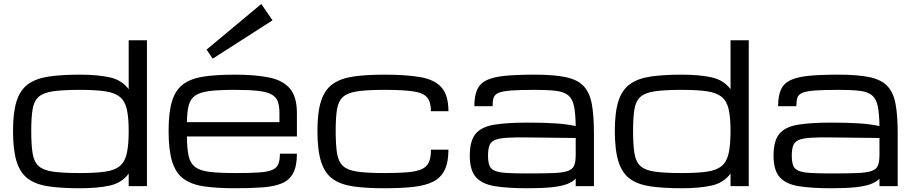

<svg xmlns="http://www.w3.org/2000/svg" viewBox="-20 -957 4695 987"><path d="M391.1 10.7Q296.9 10.7 231 1.2Q165 -8.3 124.5 -37.8Q84 -67.4 65.4 -126.5Q46.9 -185.5 46.9 -284.2Q46.9 -379.9 65.4 -437.5Q84 -495.1 124.5 -524.4Q165 -553.7 231 -563.5Q296.9 -573.2 391.1 -573.2Q481.4 -573.2 543.7 -559.6Q606 -545.9 641.6 -498.5V-750H735.4V0H641.6V-64.5Q606 -16.6 543.7 -2.9Q481.4 10.7 391.1 10.7ZM641.6 -284.2Q641.6 -354 631.8 -396Q622.1 -438 595.7 -459.2Q569.3 -480.5 520 -487.8Q470.7 -495.1 391.1 -495.1Q304.2 -495.1 253.4 -487.8Q202.6 -480.5 178.7 -459.2Q154.8 -438 147.7 -396Q140.6 -354 140.6 -284.2Q140.6 -211.9 147.7 -168.5Q154.8 -125 178.7 -103.3Q202.6 -81.5 253.4 -74.5Q304.2 -67.4 391.1 -67.4Q470.7 -67.4 520 -74.5Q569.3 -81.5 595.7 -103.3Q622.1 -125 631.8 -168.5Q641.6 -211.9 641.6 -284.2Z M1506.3 -167Q1506.3 -104 1487.5 -67.9Q1468.8 -31.7 1430.2 -15.1Q1391.6 1.5 1331.8 6.1Q1272 10.7 1189.5 10.7Q1095.2 10.7 1029.5 1.2Q963.9 -8.3 923.6 -37.8Q883.3 -67.4 865 -126.5Q846.7 -185.5 846.7 -284.2Q846.7 -379.9 864.5 -437.5Q882.3 -495.1 922.4 -524.4Q962.4 -553.7 1027.6 -563.5Q1092.8 -573.2 1187 -573.2Q1294.9 -573.2 1365.7 -558.1Q1436.5 -543 1471.4 -500.5Q1506.3 -458 1506.3 -376V-255.4H940.9Q941.4 -192.9 949.7 -155.3Q958 -117.7 982.9 -98.6Q1007.8 -79.6 1057.4 -73.5Q1106.9 -67.4 1189.5 -67.4Q1263.7 -67.4 1309.3 -70.3Q1355 -73.2 1378.7 -83.3Q1402.3 -93.3 1410.6 -113.3Q1418.9 -133.3 1418.9 -167ZM1187 -495.1Q1107.4 -495.1 1058.8 -489.3Q1010.3 -483.4 984.9 -466.6Q959.5 -449.7 950.4 -416.5Q941.4 -383.3 940.9 -329.1H1416.5V-376Q1416.5 -411.1 1408.4 -434.3Q1400.4 -457.5 1377 -470.9Q1353.5 -484.4 1307.9 -489.7Q1262.2 -495.1 1187 -495.1ZM1073.2 -655.3 1042 -702.1 1323.2 -936.5 1380.9 -852.5Z M1956.1 10.7Q1861.8 10.7 1795.9 1.2Q1730 -8.3 1689.5 -37.8Q1648.9 -67.4 1630.4 -126.5Q1611.8 -185.5 1611.8 -284.2Q1611.8 -379.9 1630.4 -437.5Q1648.9 -495.1 1689.5 -524.4Q1730 -553.7 1795.9 -563.5Q1861.8 -573.2 1956.1 -573.2Q2068.8 -573.2 2141.8 -560.3Q2214.8 -547.4 2250 -507.3Q2285.2 -467.3 2285.2 -385.3H2195.3Q2195.3 -432.6 2175.8 -456.1Q2156.2 -479.5 2104.5 -487.3Q2052.7 -495.1 1956.1 -495.1Q1869.1 -495.1 1818.4 -487.8Q1767.6 -480.5 1743.7 -459.2Q1719.7 -438 1712.6 -396Q1705.6 -354 1705.6 -284.2Q1705.6 -211.9 1712.6 -168.5Q1719.7 -125 1743.7 -103.3Q1767.6 -81.5 1818.4 -74.5Q1869.1 -67.4 1956.1 -67.4Q2029.8 -67.4 2076.7 -71.5Q2123.5 -75.7 2149.4 -88.1Q2175.3 -100.6 2185.3 -124.3Q2195.3 -147.9 2195.3 -187.5H2285.2Q2285.2 -122.1 2265.6 -82.5Q2246.1 -43 2206.1 -22.9Q2166 -2.9 2103.8 3.9Q2041.5 10.7 1956.1 10.7Z M2691.4 10.7Q2590.3 10.7 2524.7 0.2Q2459 -10.3 2427 -45.9Q2395 -81.5 2395 -156.7Q2395 -233.4 2425 -269.3Q2455.1 -305.2 2520.3 -315.9Q2585.4 -326.7 2691.4 -326.7Q2777.3 -326.7 2835.4 -322.8Q2893.6 -318.8 2939.5 -309.1Q2938.5 -374 2930.7 -411.4Q2922.9 -448.7 2901.4 -466.8Q2879.9 -484.9 2838.6 -490Q2797.4 -495.1 2729 -495.1Q2650.9 -495.1 2606.7 -491.7Q2562.5 -488.3 2542.5 -479.5Q2522.5 -470.7 2517.3 -454.1Q2512.2 -437.5 2512.2 -411.1H2418.5Q2418.5 -463.9 2432.9 -496.1Q2447.3 -528.3 2481.9 -544.9Q2516.6 -561.5 2576.9 -567.4Q2637.2 -573.2 2729 -573.2Q2827.6 -573.2 2887.9 -560.5Q2948.2 -547.9 2979.7 -514.9Q3011.2 -481.9 3022.2 -422.9Q3033.2 -363.8 3033.2 -270.5V0H2939.5V-38.6Q2922.9 -21 2893.6 -10.3Q2864.3 0.5 2815.7 5.6Q2767.1 10.7 2691.4 10.7ZM2691.4 -65.4Q2774.9 -65.4 2824.7 -67.4Q2874.5 -69.3 2899.2 -78.1Q2923.8 -86.9 2931.6 -106.4Q2939.5 -126 2939.5 -161.1V-247.6L2691.4 -250.5Q2625.5 -251.5 2585.2 -248.8Q2544.9 -246.1 2523.9 -237.1Q2502.9 -228 2495.8 -208.7Q2488.8 -189.5 2488.8 -156.7Q2488.8 -125 2495.8 -106.4Q2502.9 -87.9 2523.9 -79.1Q2544.9 -70.3 2585.2 -67.9Q2625.5 -65.4 2691.4 -65.4Z M3484.9 10.7Q3390.6 10.7 3324.7 1.2Q3258.8 -8.3 3218.3 -37.8Q3177.7 -67.4 3159.2 -126.5Q3140.6 -185.5 3140.6 -284.2Q3140.6 -379.9 3159.2 -437.5Q3177.7 -495.1 3218.3 -524.4Q3258.8 -553.7 3324.7 -563.5Q3390.6 -573.2 3484.9 -573.2Q3575.2 -573.2 3637.5 -559.6Q3699.7 -545.9 3735.4 -498.5V-750H3829.1V0H3735.4V-64.5Q3699.7 -16.6 3637.5 -2.9Q3575.2 10.7 3484.9 10.7ZM3735.4 -284.2Q3735.4 -354 3725.6 -396Q3715.8 -438 3689.5 -459.2Q3663.1 -480.5 3613.8 -487.8Q3564.5 -495.1 3484.9 -495.1Q3397.9 -495.1 3347.2 -487.8Q3296.4 -480.5 3272.5 -459.2Q3248.5 -438 3241.5 -396Q3234.4 -354 3234.4 -284.2Q3234.4 -211.9 3241.5 -168.5Q3248.5 -125 3272.5 -103.3Q3296.4 -81.5 3347.2 -74.5Q3397.9 -67.4 3484.9 -67.4Q3564.5 -67.4 3613.8 -74.5Q3663.1 -81.5 3689.5 -103.3Q3715.8 -125 3725.6 -168.5Q3735.4 -211.9 3735.4 -284.2Z M4252.9 10.7Q4151.9 10.7 4086.2 0.2Q4020.5 -10.3 3988.5 -45.9Q3956.5 -81.5 3956.5 -156.7Q3956.5 -233.4 3986.6 -269.3Q4016.6 -305.2 4081.8 -315.9Q4147 -326.7 4252.9 -326.7Q4338.9 -326.7 4397 -322.8Q4455.1 -318.8 4501 -309.1Q4500 -374 4492.2 -411.4Q4484.4 -448.7 4462.9 -466.8Q4441.4 -484.9 4400.1 -490Q4358.9 -495.1 4290.5 -495.1Q4212.4 -495.1 4168.2 -491.7Q4124 -488.3 4104 -479.5Q4084 -470.7 4078.9 -454.1Q4073.7 -437.5 4073.7 -411.1H3980Q3980 -463.9 3994.4 -496.1Q4008.8 -528.3 4043.5 -544.9Q4078.1 -561.5 4138.4 -567.4Q4198.7 -573.2 4290.5 -573.2Q4389.2 -573.2 4449.5 -560.5Q4509.8 -547.9 4541.3 -514.9Q4572.8 -481.9 4583.7 -422.9Q4594.7 -363.8 4594.7 -270.5V0H4501V-38.6Q4484.4 -21 4455.1 -10.3Q4425.8 0.5 4377.2 5.6Q4328.6 10.7 4252.9 10.7ZM4252.9 -65.4Q4336.4 -65.4 4386.2 -67.4Q4436 -69.3 4460.7 -78.1Q4485.4 -86.9 4493.2 -106.4Q4501 -126 4501 -161.1V-247.6L4252.9 -250.5Q4187 -251.5 4146.7 -248.8Q4106.4 -246.1 4085.4 -237.1Q4064.5 -228 4057.4 -208.7Q4050.3 -189.5 4050.3 -156.7Q4050.3 -125 4057.4 -106.4Q4064.5 -87.9 4085.4 -79.1Q4106.4 -70.3 4146.7 -67.9Q4187 -65.4 4252.9 -65.4Z"/></svg>

Font: Michroma
Style: Regular
Weight: 400
Designer: Vernon Adams
Foundry: Vernon Adams
Version: Version 1.100; ttfautohint (v1.8.4.7-5d5b);gftools[0.9.29]